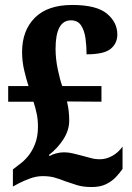

<svg xmlns="http://www.w3.org/2000/svg" viewBox="-20 -744 533 774"><path d="M350 10Q314 10 289.5 2Q265 -6 244 -13Q219 -23 199 -28.5Q179 -34 152 -34Q127 -34 101 -24.5Q75 -15 54 -4L32 8V-61L59 -82Q75 -93 92 -113Q109 -133 121 -163Q133 -193 133 -233Q133 -262 128 -285.5Q123 -309 115 -334H13V-397H95Q87 -421 78 -458.5Q69 -496 69 -534Q69 -621 120.5 -672.5Q172 -724 271 -724Q369 -724 411 -689Q453 -654 453 -605Q453 -569 426 -547Q399 -525 329 -525Q329 -559 324.5 -590.5Q320 -622 306.5 -642Q293 -662 266 -662Q204 -662 204 -547Q204 -507 213 -464Q222 -421 231 -397H389V-334L250 -335Q255 -314 257 -295.5Q259 -277 259 -258Q259 -220 236.5 -184Q214 -148 177 -119L180 -115Q189 -121 205.5 -125.5Q222 -130 238 -130Q256 -130 274.5 -125.5Q293 -121 312 -116Q328 -112 345.5 -107Q363 -102 383 -102Q408 -102 432.5 -115.5Q457 -129 474 -153V-63Q463 -47 447 -30Q431 -13 407.5 -1.5Q384 10 350 10Z"/></svg>

Font: Noto Serif Lao Condensed ExtraBold
Style: Regular
Weight: 800
Width: 3
Designer: Monotype Design Team
Foundry: Monotype Imaging Inc.
Version: Version 2.003; ttfautohint (v1.8.4.7-5d5b)